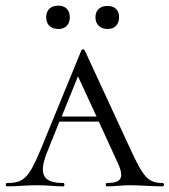

<svg xmlns="http://www.w3.org/2000/svg" viewBox="-22 -662 602 682"><path d="M185 -559C211 -559 226 -575 226 -601C226 -626 211 -642 185 -642C158 -642 142 -626 142 -601C142 -575 158 -559 185 -559ZM360 -559C386 -559 401 -575 401 -601C401 -626 386 -641 360 -641C334 -641 317 -626 317 -601C317 -575 334 -559 360 -559ZM556 -12C504 -12 487 -32 439 -137L279 -483C276 -488 269 -488 267 -483L123 -132C80 -29 62 -12 3 -12C-3 -12 -3 0 3 0C42 0 63 -4 110 -4C152 -4 170 0 203 0C208 0 208 -12 203 -12C134 -12 112 -39 146 -123L189 -230H329L396 -84C422 -28 407 -12 358 -12C352 -12 352 0 358 0C386 0 410 -4 440 -4C477 -4 519 0 556 0C562 0 562 -12 556 -12ZM197 -248 255 -391 321 -248Z"/></svg>

Font: Cormorant SC
Style: Regular
Weight: 400
Designer: Christian Thalmann (Catharsis Fonts)
Version: Version 1.000;PS 001.000;hotconv 1.0.70;makeotf.lib2.5.58329